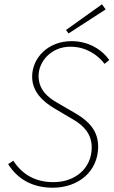

<svg xmlns="http://www.w3.org/2000/svg" viewBox="-20 -864 530 896"><path d="M226 12C346 12 438 -64 438 -180C438 -252 396 -298 334 -334L248 -384C202 -410 160 -446 160 -510C160 -576 218 -646 308 -646C380 -646 434 -610 468 -566L490 -584C456 -632 394 -672 314 -672C204 -672 130 -594 130 -506C130 -436 180 -390 234 -358L322 -306C374 -276 408 -236 408 -176C408 -78 330 -14 230 -14C144 -14 84 -50 42 -114L18 -98C62 -28 132 12 226 12ZM300 -708 473 -820 456 -844 288 -724Z"/></svg>

Font: Source Sans Pro ExtraLight
Style: Italic
Weight: 200
Italic angle: -11°
Designer: Paul D. Hunt
Foundry: Adobe Systems Incorporated
Version: Version 3.006;hotconv 1.0.111;makeotfexe 2.5.65597